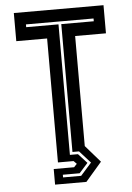

<svg xmlns="http://www.w3.org/2000/svg" viewBox="-59 -744 663 962"><g transform="rotate(-5 273.0 -263.0)"><path d="M178.5 174.5V96H281L296 80L281 65H202.5V-558.5H47.5V-700H498.5V-558.5H343.5V-5L417.5 80L336 174.5ZM221.5 142H312.5L367.5 80L312.5 19H279.5V-624H443V-638H103V-624H265.5V32.5H306L349.5 80L306 128.5H221.5Z"/></g></svg>

Font: Tourney Thin
Style: Bold
Weight: 700
Version: Version 1.015